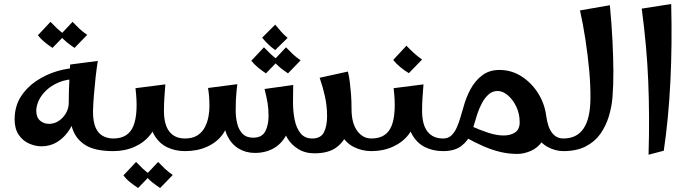

<svg xmlns="http://www.w3.org/2000/svg" viewBox="-20 -754 3441 958"><path d="M186 -24Q156 -24 124.5 -38Q93 -52 73 -82Q53 -112 53 -158Q53 -223 83.5 -271Q114 -319 162.5 -351Q211 -383 265.5 -399Q320 -415 368 -415L370 -360Q314 -360 274.5 -343.5Q235 -327 209.5 -302Q184 -277 172.5 -250.5Q161 -224 161 -202Q161 -169 179.5 -152.5Q198 -136 225 -136Q251 -136 273.5 -151Q296 -166 309.5 -190Q323 -214 323 -240L369 -232Q366 -198 353.5 -162Q341 -126 318 -94.5Q295 -63 262 -43.5Q229 -24 186 -24ZM545 0Q455 0 407 -29.5Q359 -59 341 -113Q323 -167 323 -240Q323 -274 324 -304Q325 -334 326.5 -364.5Q328 -395 330 -432L468 -450Q462 -413 457 -368Q452 -323 448.5 -279Q445 -235 444 -198Q444 -147 457 -117.5Q470 -88 493.5 -75.5Q517 -63 545 -63L565 -31ZM242 -515Q222 -528 202.5 -544Q183 -560 169 -578L232 -645Q249 -627 266 -611Q283 -595 305 -580ZM352 -515Q332 -528 312.5 -544Q293 -560 279 -578L342 -645Q359 -627 376 -611Q393 -595 415 -580Z M545 0V-63Q621 -63 646 -126.5Q671 -190 656 -314L805 -333Q802 -296 800 -264Q798 -232 798 -202L761 -172Q761 -122 731 -83Q701 -44 652.5 -22Q604 0 545 0ZM903 0Q853 0 812.5 -20Q772 -40 747.5 -84Q723 -128 723 -202H798Q798 -132 825 -97.5Q852 -63 903 -63L923 -31ZM669 184Q649 171 629.5 155.5Q610 140 596 121L659 54Q676 72 693 88Q710 104 732 119ZM779 184Q759 171 739.5 155.5Q720 140 706 121L769 54Q786 72 803 88Q820 104 842 119Z M1549 11Q1502 11 1467 -11Q1432 -33 1413 -66Q1394 -99 1392 -132L1442 -242Q1442 -196 1450.5 -155Q1459 -114 1480 -88.5Q1501 -63 1538 -63Q1581 -63 1596.5 -94.5Q1612 -126 1612 -173Q1612 -225 1601.5 -272.5Q1591 -320 1575 -366L1716 -397Q1722 -372 1725.5 -344Q1729 -316 1731.5 -283.5Q1734 -251 1734 -211Q1734 -151 1717 -100.5Q1700 -50 1660 -19.5Q1620 11 1549 11ZM903 0V-63Q941 -63 965 -78.5Q989 -94 1002 -119Q1015 -144 1020 -171.5Q1025 -199 1025 -222Q1025 -246 1023.5 -268.5Q1022 -291 1018 -315L1164 -334Q1162 -315 1160 -296.5Q1158 -278 1157 -256Q1156 -234 1156 -202L1119 -172Q1119 -122 1090.5 -83Q1062 -44 1013.5 -22Q965 0 903 0ZM1252 9Q1207 9 1171 -12.5Q1135 -34 1114.5 -76Q1094 -118 1094 -180L1156 -202Q1156 -169 1163.5 -138Q1171 -107 1190 -87Q1209 -67 1243 -67Q1287 -67 1303.5 -98.5Q1320 -130 1320 -176Q1320 -212 1315 -241Q1310 -270 1300 -310L1443 -330Q1443 -312 1442.5 -294.5Q1442 -277 1442 -242Q1442 -154 1417.5 -98.5Q1393 -43 1350.5 -17Q1308 9 1252 9ZM1833 0Q1787 0 1746.5 -20Q1706 -40 1681 -84Q1656 -128 1656 -202L1734 -211Q1734 -140 1762 -101.5Q1790 -63 1833 -63L1853 -31ZM1353 -504Q1334 -518 1318.5 -533Q1303 -548 1288 -566L1353 -631Q1369 -612 1382.5 -596.5Q1396 -581 1415 -565ZM1307 -388Q1287 -401 1267.5 -417Q1248 -433 1234 -451L1297 -518Q1314 -500 1331 -484Q1348 -468 1370 -453ZM1417 -388Q1397 -401 1377.5 -417Q1358 -433 1344 -451L1407 -518Q1424 -500 1441 -484Q1458 -468 1480 -453Z M1833 0V-63Q1909 -63 1934 -126.5Q1959 -190 1944 -314L2093 -333Q2090 -296 2088 -264Q2086 -232 2086 -202L2049 -172Q2049 -122 2019 -83Q1989 -44 1940.5 -22Q1892 0 1833 0ZM2191 0Q2141 0 2100.5 -20Q2060 -40 2035.5 -84Q2011 -128 2011 -202H2086Q2086 -132 2113 -97.5Q2140 -63 2191 -63L2211 -31ZM2020 -389Q1998 -402 1977.5 -419Q1957 -436 1942 -455L2008 -526Q2027 -506 2045 -489.5Q2063 -473 2086 -457Z M2561 14Q2519 14 2478 4.5Q2437 -5 2394 -23.5Q2351 -42 2303 -69L2328 -126Q2373 -106 2415 -92Q2457 -78 2493 -78Q2528 -78 2550.5 -93.5Q2573 -109 2573 -144Q2573 -186 2556.5 -221Q2540 -256 2514.5 -278Q2489 -300 2463 -300Q2437 -300 2418 -283Q2399 -266 2385 -240Q2371 -214 2361.5 -185Q2352 -156 2345 -131Q2338 -106 2332 -92Q2316 -52 2282.5 -26Q2249 0 2191 0V-63Q2216 -63 2232 -78Q2248 -93 2259 -117.5Q2270 -142 2277.5 -169Q2285 -196 2292 -218Q2305 -267 2328 -309.5Q2351 -352 2386.5 -378.5Q2422 -405 2472 -405Q2532 -405 2582 -373Q2632 -341 2664.5 -289.5Q2697 -238 2705 -178Q2707 -168 2708 -157.5Q2709 -147 2709 -137Q2709 -82 2685.5 -48.5Q2662 -15 2627.5 -0.5Q2593 14 2561 14ZM2791 0Q2752 0 2714 -20Q2676 -40 2652 -84Q2628 -128 2628 -202L2705 -178Q2713 -118 2735 -90.5Q2757 -63 2791 -63L2811 -31Z M2791 0V-63Q2858 -63 2891.5 -112.5Q2925 -162 2926 -260Q2927 -325 2920 -402Q2913 -479 2901 -557Q2889 -635 2874 -702L3023 -728Q3032 -632 3036 -550.5Q3040 -469 3040.5 -399.5Q3041 -330 3036 -268Q3032 -220 3017.5 -172.5Q3003 -125 2975.5 -86Q2948 -47 2902.5 -23.5Q2857 0 2791 0Z M3216 18Q3219 -81 3218.5 -170.5Q3218 -260 3214.5 -347Q3211 -434 3203 -523.5Q3195 -613 3182 -711L3329 -734Q3334 -531 3325 -348Q3316 -165 3292 -2Z"/></svg>

Font: Marhey Light
Style: Regular
Weight: 400
Version: Version 1.000